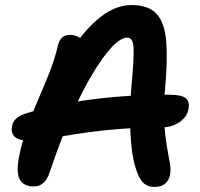

<svg xmlns="http://www.w3.org/2000/svg" viewBox="-20 -730 793 760"><path d="M592 10Q564 10 547 -6.5Q530 -23 518 -62Q506 -97 500.5 -150Q495 -203 495 -262.5Q495 -322 499 -374Q505 -438 507.5 -479Q510 -520 508.5 -541.5Q507 -563 501 -572Q495 -581 483 -581Q458 -581 422.5 -543.5Q387 -506 345 -435.5Q303 -365 260 -267Q217 -169 177 -49Q167 -19 151.5 -5.5Q136 8 114 8Q74 8 58.5 -19Q43 -46 56 -112Q68 -173 88.5 -229Q109 -285 132 -338Q155 -391 175.5 -442.5Q196 -494 208 -545Q213 -569 225 -580.5Q237 -592 257 -592Q275 -592 291.5 -583Q308 -574 319 -551L264 -534Q320 -618 379.5 -664Q439 -710 500 -710Q568 -710 600 -675Q632 -640 638 -566Q644 -492 633 -373Q626 -297 630 -243Q634 -189 640.5 -151Q647 -113 652 -86Q657 -59 653 -38Q648 -14 632.5 -2Q617 10 592 10ZM92 -174Q52 -174 37 -190Q22 -206 28 -231Q31 -249 45 -261.5Q59 -274 86 -282Q199 -317 340.5 -336Q482 -355 650 -355Q701 -355 716.5 -340Q732 -325 726 -298Q720 -266 689 -245.5Q658 -225 611 -225Q523 -225 453.5 -219.5Q384 -214 330 -206.5Q276 -199 233.5 -191.5Q191 -184 156.5 -179Q122 -174 92 -174Z"/></svg>

Font: Shantell Sans SemiBold
Style: Italic
Weight: 600
Italic angle: -11°
Designer: Stephen Nixon, Anya Danilova, Shantell Martin
Foundry: Arrow Type
Version: Version 1.011;[c5ecc13dd]